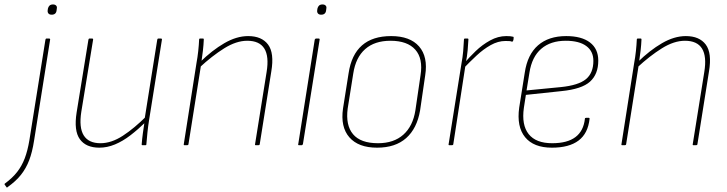

<svg xmlns="http://www.w3.org/2000/svg" viewBox="-72 -652 3266 862"><path d="M132 -474Q133 -479 137 -479H148Q154 -479 153 -474L81 -21Q73 31 59 67.5Q45 104 22 133Q-1 162 -38 188Q-41 192 -43 188L-51 177Q-53 174 -50 172Q-16 147 5 120Q26 93 39 59Q52 25 60 -23ZM160 -586Q150 -586 145.5 -591.5Q141 -597 142 -605L143 -613Q145 -622 150.5 -627Q156 -632 166 -632Q175 -632 180 -627Q185 -622 183 -613L182 -605Q181 -596 175.5 -591Q170 -586 160 -586Z M374 11Q314 11 286.5 -27Q259 -65 272 -147L325 -474Q326 -479 330 -479H341Q347 -479 346 -474L293 -150Q282 -79 304 -44Q326 -9 379 -9Q428 -9 479.5 -42.5Q531 -76 587 -132L584 -106Q548 -71 513.5 -44.5Q479 -18 444 -3.5Q409 11 374 11ZM568 0Q564 0 564 -3Q566 -29 569.5 -54.5Q573 -80 577 -106V-116L634 -474Q635 -479 639 -479H650Q656 -479 655 -474L597 -111Q593 -86 590 -57.5Q587 -29 585 -3Q585 0 581 0Z M1077 0Q1072 0 1073 -4L1125 -329Q1148 -469 1038 -469Q989 -469 934.5 -435Q880 -401 823 -348L826 -373Q880 -426 935 -458Q990 -490 1042 -490Q1103 -490 1131.5 -452Q1160 -414 1146 -331L1094 -4Q1093 0 1088 0ZM757 0Q752 0 753 -4L810 -368Q815 -395 818 -423Q821 -451 822 -475Q822 -479 826 -479H840Q843 -479 843 -475Q842 -451 839 -424.5Q836 -398 832 -372L831 -363L774 -4Q773 0 768 0Z M1271 0Q1265 0 1267 -5L1341 -474Q1343 -479 1347 -479H1358Q1364 -479 1363 -474L1288 -5Q1286 0 1282 0ZM1370 -586Q1360 -586 1355.5 -591.5Q1351 -597 1352 -605L1353 -613Q1355 -622 1360.5 -627Q1366 -632 1376 -632Q1385 -632 1390 -627Q1395 -622 1393 -613L1392 -605Q1391 -596 1385.5 -591Q1380 -586 1370 -586Z M1621 11Q1537 11 1496.5 -35.5Q1456 -82 1468 -165L1493 -323Q1518 -490 1684 -490Q1769 -490 1809.5 -443.5Q1850 -397 1837 -314L1814 -156Q1800 -75 1751.5 -32Q1703 11 1621 11ZM1625 -9Q1696 -9 1739 -47.5Q1782 -86 1793 -157L1816 -314Q1828 -389 1792.5 -429Q1757 -469 1681 -469Q1610 -469 1567.5 -431.5Q1525 -394 1514 -322L1489 -165Q1479 -90 1513 -49.5Q1547 -9 1625 -9Z M1946 0Q1941 0 1942 -4L2000 -368Q2005 -394 2007.5 -422Q2010 -450 2011 -475Q2011 -479 2015 -479H2028Q2031 -479 2031 -475Q2030 -452 2027.5 -425.5Q2025 -399 2019 -368L2018 -361L1963 -4Q1962 0 1957 0ZM2007 -343 2012 -368Q2034 -394 2063.5 -422.5Q2093 -451 2128.5 -470.5Q2164 -490 2201 -490Q2222 -490 2232 -487Q2234 -486 2234 -485Q2234 -484 2234 -482Q2234 -480 2233.5 -475.5Q2233 -471 2231 -468Q2230 -464 2226 -465Q2222 -467 2215 -467.5Q2208 -468 2197 -468Q2164 -468 2131 -449.5Q2098 -431 2067.5 -402.5Q2037 -374 2007 -343Z M2406 11Q2324 11 2285.5 -36Q2247 -83 2259 -169L2284 -326Q2296 -407 2343.5 -448.5Q2391 -490 2470 -490Q2539 -490 2576.5 -461.5Q2614 -433 2614 -380Q2614 -319 2577 -285.5Q2540 -252 2449 -243L2289 -226L2280 -168Q2269 -91 2301.5 -50Q2334 -9 2407 -9Q2475 -9 2511.5 -36.5Q2548 -64 2554 -119Q2554 -123 2559 -123H2572Q2575 -123 2575 -119Q2568 -53 2525.5 -21Q2483 11 2406 11ZM2292 -246 2446 -261Q2525 -269 2558.5 -296.5Q2592 -324 2592 -379Q2592 -422 2560 -445.5Q2528 -469 2468 -469Q2400 -469 2358 -433Q2316 -397 2305 -326Z M3042 0Q3037 0 3038 -4L3090 -329Q3113 -469 3003 -469Q2954 -469 2899.5 -435Q2845 -401 2788 -348L2791 -373Q2845 -426 2900 -458Q2955 -490 3007 -490Q3068 -490 3096.5 -452Q3125 -414 3111 -331L3059 -4Q3058 0 3053 0ZM2722 0Q2717 0 2718 -4L2775 -368Q2780 -395 2783 -423Q2786 -451 2787 -475Q2787 -479 2791 -479H2805Q2808 -479 2808 -475Q2807 -451 2804 -424.5Q2801 -398 2797 -372L2796 -363L2739 -4Q2738 0 2733 0Z"/></svg>

Font: Sofia Sans Semi Condensed Thin
Style: Italic
Weight: 250
Italic angle: -9°
Version: Version 4.100